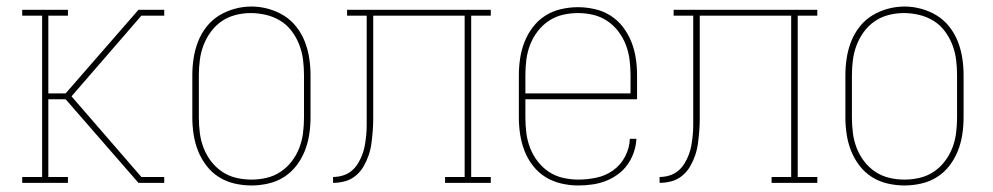

<svg xmlns="http://www.w3.org/2000/svg" viewBox="-20 -560 3040 588"><path d="M48 0V-18H109V-512H48V-530H188V-512H128V-274H181L404 -530H483V-512H413L199 -265L413 -18H483V0H404L181 -256H128V-18H188V0Z M750 8Q724 8 698 2Q672 -4 650 -18Q628 -32 612 -53Q596 -74 586.5 -98Q577 -122 573 -148Q569 -174 569 -200V-330Q569 -356 573 -382Q577 -408 586.5 -432.5Q596 -457 612.5 -478Q629 -499 651 -512.5Q673 -526 698.5 -533Q724 -540 750 -540Q776 -540 801.5 -533Q827 -526 849 -512.5Q871 -499 887.5 -478Q904 -457 913.5 -432.5Q923 -408 927 -382Q931 -356 931 -330V-200Q931 -174 927 -148Q923 -122 913.5 -98Q904 -74 888 -53Q872 -32 850 -18Q828 -4 802 2Q776 8 750 8ZM750 -10Q774 -10 797 -15.5Q820 -21 839.5 -34Q859 -47 873.5 -66Q888 -85 896.5 -107Q905 -129 908 -152.5Q911 -176 911 -200V-330Q911 -354 908 -377.5Q905 -401 896.5 -423Q888 -445 873.5 -464.5Q859 -484 838.5 -496.5Q818 -509 794.5 -514.5Q771 -520 748 -520Q724 -520 701 -514Q678 -508 659 -495Q640 -482 626 -463Q612 -444 603.5 -422Q595 -400 592 -376.5Q589 -353 589 -330V-200Q589 -176 592 -152.5Q595 -129 603.5 -107Q612 -85 626.5 -66Q641 -47 660.5 -34Q680 -21 703 -15.5Q726 -10 750 -10Z M1000 0V-18Q1015 -18 1030 -22.5Q1045 -27 1056.5 -36.5Q1068 -46 1076 -59Q1084 -72 1089.5 -86.5Q1095 -101 1097.5 -116Q1100 -131 1101.5 -146Q1103 -161 1103 -176Q1103 -191 1103 -207Q1103 -221 1103 -235Q1103 -249 1103 -264V-512H1043V-530H1483V-512H1423V-18H1483V0H1343V-18H1403V-512H1123V-264Q1123 -261 1123 -258Q1123 -255 1123 -252V-245Q1123 -242 1123 -239Q1123 -236 1123 -233Q1123 -214 1123 -195.5Q1123 -177 1121.5 -158.5Q1120 -140 1117.5 -121Q1115 -102 1109 -84.5Q1103 -67 1093.5 -50.5Q1084 -34 1069.5 -22Q1055 -10 1037 -5Q1019 0 1000 0Z M1751 8Q1725 8 1699 2Q1673 -4 1651 -17.5Q1629 -31 1612.5 -52Q1596 -73 1586.5 -97.5Q1577 -122 1573 -148Q1569 -174 1569 -200V-330Q1569 -356 1573 -382Q1577 -408 1586.5 -432Q1596 -456 1612 -477Q1628 -498 1650 -512Q1672 -526 1698 -532Q1724 -538 1750 -538Q1776 -538 1802 -532Q1828 -526 1850 -512Q1872 -498 1888 -477Q1904 -456 1913.5 -432Q1923 -408 1927 -382Q1931 -356 1931 -330V-256H1589V-200Q1589 -176 1592 -152.5Q1595 -129 1603.5 -107Q1612 -85 1626.5 -66Q1641 -47 1660.5 -34Q1680 -21 1703.5 -15.5Q1727 -10 1751 -10Q1779 -10 1807 -16Q1835 -22 1858 -38.5Q1881 -55 1894.5 -81Q1908 -107 1909 -135H1929Q1928 -114 1921 -93.5Q1914 -73 1901.5 -55.5Q1889 -38 1871.5 -25.5Q1854 -13 1834.5 -5.5Q1815 2 1793.5 5Q1772 8 1751 8ZM1911 -274V-330Q1911 -354 1908 -377.5Q1905 -401 1896.5 -423Q1888 -445 1873.5 -464Q1859 -483 1839.5 -496Q1820 -509 1797 -514.5Q1774 -520 1750 -520Q1726 -520 1703 -514.5Q1680 -509 1660.5 -496Q1641 -483 1626.5 -464Q1612 -445 1603.5 -423Q1595 -401 1592 -377.5Q1589 -354 1589 -330V-274Z M2000 0V-18Q2015 -18 2030 -22.5Q2045 -27 2056.5 -36.5Q2068 -46 2076 -59Q2084 -72 2089.5 -86.5Q2095 -101 2097.5 -116Q2100 -131 2101.5 -146Q2103 -161 2103 -176Q2103 -191 2103 -207Q2103 -221 2103 -235Q2103 -249 2103 -264V-512H2043V-530H2483V-512H2423V-18H2483V0H2343V-18H2403V-512H2123V-264Q2123 -261 2123 -258Q2123 -255 2123 -252V-245Q2123 -242 2123 -239Q2123 -236 2123 -233Q2123 -214 2123 -195.5Q2123 -177 2121.5 -158.5Q2120 -140 2117.5 -121Q2115 -102 2109 -84.5Q2103 -67 2093.5 -50.5Q2084 -34 2069.5 -22Q2055 -10 2037 -5Q2019 0 2000 0Z M2750 8Q2724 8 2698 2Q2672 -4 2650 -18Q2628 -32 2612 -53Q2596 -74 2586.5 -98Q2577 -122 2573 -148Q2569 -174 2569 -200V-330Q2569 -356 2573 -382Q2577 -408 2586.5 -432.5Q2596 -457 2612.5 -478Q2629 -499 2651 -512.5Q2673 -526 2698.5 -533Q2724 -540 2750 -540Q2776 -540 2801.5 -533Q2827 -526 2849 -512.5Q2871 -499 2887.5 -478Q2904 -457 2913.5 -432.5Q2923 -408 2927 -382Q2931 -356 2931 -330V-200Q2931 -174 2927 -148Q2923 -122 2913.5 -98Q2904 -74 2888 -53Q2872 -32 2850 -18Q2828 -4 2802 2Q2776 8 2750 8ZM2750 -10Q2774 -10 2797 -15.5Q2820 -21 2839.5 -34Q2859 -47 2873.5 -66Q2888 -85 2896.5 -107Q2905 -129 2908 -152.5Q2911 -176 2911 -200V-330Q2911 -354 2908 -377.5Q2905 -401 2896.5 -423Q2888 -445 2873.5 -464.5Q2859 -484 2838.5 -496.5Q2818 -509 2794.5 -514.5Q2771 -520 2748 -520Q2724 -520 2701 -514Q2678 -508 2659 -495Q2640 -482 2626 -463Q2612 -444 2603.5 -422Q2595 -400 2592 -376.5Q2589 -353 2589 -330V-200Q2589 -176 2592 -152.5Q2595 -129 2603.5 -107Q2612 -85 2626.5 -66Q2641 -47 2660.5 -34Q2680 -21 2703 -15.5Q2726 -10 2750 -10Z"/></svg>

Font: Iosevka Slab Thin
Style: Regular
Weight: 100
Monospace: yes
Designer: Belleve Invis
Foundry: Belleve Invis
Version: Version 11.1.0; ttfautohint (v1.8.3)